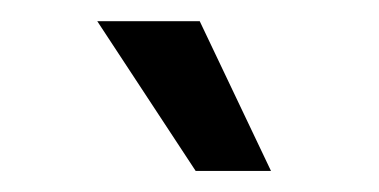

<svg xmlns="http://www.w3.org/2000/svg" viewBox="-20 -781 363 184"><path d="M167.5 -617.2 73.2 -760.7H171.4L239.7 -617.2Z"/></svg>

Font: Adwaita Sans
Style: Regular
Weight: 400
Designer: Rasmus Andersson
Foundry: rsms
Version: Version 4.001;git-9221beed3